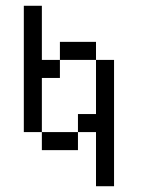

<svg xmlns="http://www.w3.org/2000/svg" viewBox="-20 -645 540 665"><path d="M312.5 -187.5V0H375V-437.5H312.5V-250H250V-187.5H125V-125H250V-187.5ZM125 -187.5V-375H187.5V-437.5H125V-625H62.5V-187.5ZM187.5 -437.5H312.5V-500H187.5Z"/></svg>

Font: UnifontExMono
Style: Regular
Weight: 500
Version: Version 15.0.06